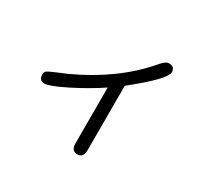

<svg xmlns="http://www.w3.org/2000/svg" viewBox="-166 -968 1332 1267"><g transform="rotate(30 500.0 -334.5)"><path d="M510.7 20.5V-405.3Q412.1 -338.9 292.5 -278.8Q172.9 -218.8 135.7 -218.8Q93.8 -218.8 93.8 -264.6Q93.8 -283.2 104.5 -292Q115.2 -301.8 241.2 -353.5Q538.1 -490.2 718.8 -700.2Q755.9 -746.1 781.2 -746.1Q827.1 -746.1 827.1 -704.1Q827.1 -650.4 602.5 -471.7V20.5Q602.5 77.1 556.6 77.1Q510.7 77.1 510.7 20.5Z"/></g></svg>

Font: jf-openhuninn-2.1
Style: Regular
Weight: 400
Designer: [Kosugi Maru]
Designed by MOTOYA      

[Varela Round]
Joe Prince (Latin component); Avraham Cornfeld (Hebrew component)
Foundry: justfont Co., Ltd.
Version: 2.1